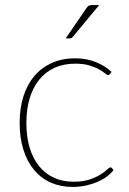

<svg xmlns="http://www.w3.org/2000/svg" viewBox="-20 -731 508 757"><path d="M413.5 -439Q412 -437.5 410.5 -436.2Q409 -435 406.5 -435Q402.5 -435 394 -442Q385.5 -449 370.5 -457.5Q355.5 -466 332.5 -473Q309.5 -480 277 -480Q231 -480 195.2 -463.8Q159.5 -447.5 134.8 -417Q110 -386.5 97 -343.5Q84 -300.5 84 -246.5Q84 -191 97.2 -147.8Q110.5 -104.5 134.8 -75Q159 -45.5 193.2 -30Q227.5 -14.5 269.5 -14.5Q307.5 -14.5 333.2 -23.2Q359 -32 376 -42.8Q393 -53.5 402 -62.2Q411 -71 415 -71Q419 -71 421.5 -68L427.5 -60.5Q418.5 -48 402.8 -36Q387 -24 366.2 -14.8Q345.5 -5.5 320.2 0.2Q295 6 266.5 6Q219 6 180.5 -11Q142 -28 114.8 -60.5Q87.5 -93 72.5 -140Q57.5 -187 57.5 -246.5Q57.5 -303.5 72.2 -350.5Q87 -397.5 115 -430.8Q143 -464 183.5 -482.5Q224 -501 276 -501Q322 -501 358 -486.2Q394 -471.5 420 -447.5ZM371 -711 267 -585.5Q262.5 -579.5 255 -579.5H239L320 -698Q325 -705.5 329.5 -708.2Q334 -711 344 -711Z"/></svg>

Font: Lato 2
Style: Regular
Weight: 200
Designer: Lukasz Dziedzic with Adam Twardoch and Botio Nikoltchev
Foundry: tyPoland Lukasz Dziedzic
Version: Version 2.015; 2015-08-06; http://www.latofonts.com/